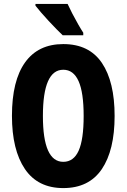

<svg xmlns="http://www.w3.org/2000/svg" viewBox="-20 -950 646 980"><path d="M565 -358Q565 -183 499.5 -86.5Q434 10 303 10Q173 10 107 -87.5Q41 -185 41 -359Q41 -538 108 -631.5Q175 -725 303 -725Q435 -725 500 -629Q565 -533 565 -358ZM199 -358Q199 -124 303 -124Q356 -124 381.5 -181Q407 -238 407 -358Q407 -478 381 -536Q355 -594 303 -594Q199 -594 199 -358ZM325 -930Q334 -910 349 -881Q364 -852 379.5 -825Q395 -798 405 -783V-770H300Q288 -781 268.5 -801Q249 -821 228 -843.5Q207 -866 189 -887Q171 -908 161 -921V-930Z"/></svg>

Font: Noto Sans Ethiopic ExtraCondensed ExtraBold
Style: Regular
Weight: 800
Width: 2
Designer: Monotype Design Team
Foundry: Monotype Imaging Inc.
Version: Version 2.102; ttfautohint (v1.8.4.7-5d5b)